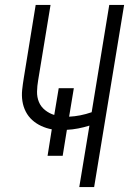

<svg xmlns="http://www.w3.org/2000/svg" viewBox="-20 -755 521 775"><path d="M300 0 341 -248Q319 -241 295.5 -236.5Q272 -232 250 -231L233 -126H172L189 -233Q167 -237 146.5 -246.5Q126 -256 110 -270.5Q94 -285 84 -304.5Q74 -324 70.5 -346.5Q67 -369 69.5 -392.5Q72 -416 76 -440L124 -735H184L134 -431Q130 -408 129.5 -385.5Q129 -363 137 -343.5Q145 -324 162 -310.5Q179 -297 199 -291L217 -399H278L259 -284Q281 -285 304 -289.5Q327 -294 350 -302L421 -735H481L360 0Z"/></svg>

Font: Iosevka QP Light
Style: Italic
Weight: 300
Italic angle: -9°
Designer: Belleve Invis
Foundry: Belleve Invis
Version: Version 20.0.0; ttfautohint (v1.8.4)